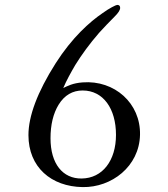

<svg xmlns="http://www.w3.org/2000/svg" viewBox="-20 -755 686 783"><path d="M551 -205C554 -334 447 -429 317 -419C276 -416 255 -404 238 -396C250 -425 270 -461 287 -490C313 -532 345 -576 384 -621C404 -643 425 -665 448 -688C463 -703 470 -714 470 -723C470 -731 466 -735 458 -735C453 -735 425 -721 399 -702C346 -666 274 -602 207 -497C132 -379 96 -281 96 -204C96 -73 189 6 317 8C435 10 548 -76 551 -205ZM453 -205C453 -100 398 -28 313 -27C236 -26 186 -87 186 -191C186 -246 197 -292 219 -328C243 -367 276 -386 317 -386C401 -386 453 -312 453 -205Z"/></svg>

Font: GFS Ignacio
Style: Regular
Weight: 400
Designer: George D. Matthiopoulos
Foundry: George D. Matthiopoulos
Version: Version 1.000